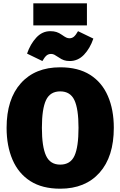

<svg xmlns="http://www.w3.org/2000/svg" viewBox="-20 -1124 730 1164"><path d="M345 20Q236 20 164 -26Q92 -72 56 -155.5Q20 -239 20 -349Q20 -523 106.5 -619.5Q193 -716 345 -716Q454 -716 526 -670.5Q598 -625 634 -542Q670 -459 670 -349Q670 -174 583.5 -77Q497 20 345 20ZM345 -126Q407 -126 431.5 -179.5Q456 -233 456 -349Q456 -464 431 -517Q406 -570 345 -570Q284 -570 259 -517Q234 -464 234 -349Q234 -235 259 -180.5Q284 -126 345 -126ZM403 -754Q383 -754 368 -759Q353 -764 336 -776Q319 -787 310 -792Q301 -797 290 -797Q273 -797 261.5 -787Q250 -777 237 -754L144 -799Q164 -857 200 -896Q236 -935 285 -935Q306 -935 322 -930Q338 -925 355 -913Q372 -901 381.5 -896.5Q391 -892 401 -892Q417 -892 428.5 -902Q440 -912 453 -935L546 -890Q526 -831 489.5 -792.5Q453 -754 403 -754ZM507 -970H182V-1104H507Z"/></svg>

Font: Trujillo Black
Style: Regular
Weight: 900
Designer: Fira Sans original fonts by bBox Type GmbH, Carrois Corporate GbR, & Edenspiekermann AG / Changes by Cristiano Sobral
Foundry: Fira Sans original fonts by bBox Type GmbH, Carrois Corporate GbR, & Edenspiekermann AG / Changes by Cristiano Sobral
Version: Version 4.301;July 28, 2020;FontCreator 13.0.0.2655 64-bit